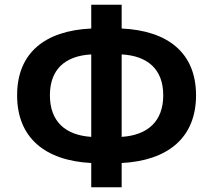

<svg xmlns="http://www.w3.org/2000/svg" viewBox="-20 -774 896 808"><path d="M492 -545C601 -539 667 -483 667 -373C667 -263 601 -205 492 -198ZM364 -198C255 -205 190 -263 190 -373C190 -483 255 -539 364 -545ZM492 -754H364V-654C170 -645 52 -552 52 -373C52 -194 170 -98 364 -88V14H492V-88C686 -98 805 -194 805 -373C805 -552 686 -645 492 -654Z"/></svg>

Font: Source Han Sans Old Style Bold
Style: Regular
Weight: 700
Designer: Ryoko NISHIZUKA (kana & ideographs); Paul D. Hunt (Latin, Greek & Cyrillic); Wenlong ZHANG (bopomofo); Sandoll Communica
Foundry: Adobe Systems Incorporated
Version: Version 1.004;PS 1.004;hotconv 1.0.81;makeotf.lib2.5.63406